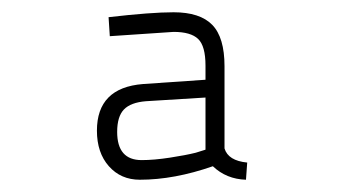

<svg xmlns="http://www.w3.org/2000/svg" viewBox="-20 -679 558 313"><path d="M346 -571V-437Q352 -417 383 -414L381 -386Q349 -387 327 -408Q264 -386 208 -386Q177 -386 157.5 -408Q138 -430 138 -466Q138 -536 213 -542L315 -549V-572Q315 -604 303 -615.5Q291 -627 263 -627L159 -620L157 -651Q226 -659 263 -659Q306 -659 326 -638.5Q346 -618 346 -571ZM315 -520 218 -514Q193 -512 182 -500.5Q171 -489 171 -464Q171 -418 211 -418Q231 -418 257 -422Q283 -426 299 -430L315 -435Z"/></svg>

Font: TypoPRO Titillium Text
Style: 800 wt
Weight: 800
Designer: Accademia di Belle Arti di Urbino and others
Foundry: Accademia di Belle Arti di Urbino and others.
Version: Version 25.000